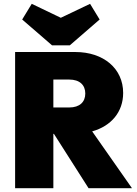

<svg xmlns="http://www.w3.org/2000/svg" viewBox="-20 -984 715 1004"><path d="M59 0H259V-284H262L443 0H670L462 -297C562 -325 624 -399 624 -498C624 -626 521 -712 374 -712H59ZM96 -882 252 -747H345L501 -882L451 -964L298 -891L146 -964ZM259 -422V-568H342C397 -568 426 -539 426 -495C426 -451 397 -422 342 -422Z"/></svg>

Font: MV Cash Black
Style: Regular
Weight: 900
Designer: Rodrigo Fuenzalida
Foundry: fragTYPE
Version: Version 1.100;Glyphs 3.1.2 (3151)